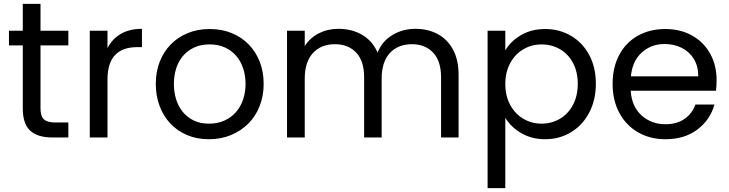

<svg xmlns="http://www.w3.org/2000/svg" viewBox="-20 -706 3743 986"><path d="M188 -473V-150Q188 -110 205 -93.5Q222 -77 264 -77H331V0H249Q173 0 135 -35Q97 -70 97 -150V-473H26V-548H97V-686H188V-548H331V-473Z M532 -459Q556 -506 600.5 -532Q645 -558 709 -558V-464H685Q532 -464 532 -298V0H441V-548H532Z M1053 9Q991 9 940.5 -12.5Q890 -34 854.5 -72Q819 -110 799.5 -162Q780 -214 780 -275Q780 -337 800 -388.5Q820 -440 856.5 -477.5Q893 -515 944 -536Q995 -557 1057 -557Q1119 -557 1170 -536Q1221 -515 1257.5 -477.5Q1294 -440 1314 -388.5Q1334 -337 1334 -275Q1334 -214 1313.5 -161.5Q1293 -109 1255.5 -71.5Q1218 -34 1166.5 -12.5Q1115 9 1053 9ZM1053 -71Q1098 -71 1133 -87Q1168 -103 1192 -130.5Q1216 -158 1228.5 -195.5Q1241 -233 1241 -275Q1241 -317 1229 -354Q1217 -391 1193.5 -418.5Q1170 -446 1135.5 -462Q1101 -478 1056 -478Q1011 -478 977 -462Q943 -446 919.5 -418.5Q896 -391 884.5 -354Q873 -317 873 -275Q873 -233 884.5 -196Q896 -159 918.5 -131.5Q941 -104 974.5 -87.5Q1008 -71 1053 -71Z M2113 -558Q2177 -558 2227 -531.5Q2277 -505 2306 -452Q2335 -399 2335 -323V0H2245V-310Q2245 -392 2204.5 -435.5Q2164 -479 2095 -479Q2024 -479 1982 -433.5Q1940 -388 1940 -302V0H1850V-310Q1850 -392 1809.5 -435.5Q1769 -479 1700 -479Q1629 -479 1587 -433.5Q1545 -388 1545 -302V0H1454V-548H1545V-469Q1572 -512 1617.5 -535Q1663 -558 1718 -558Q1787 -558 1840 -527Q1893 -496 1919 -436Q1942 -494 1995 -526Q2048 -558 2113 -558Z M2575 -447Q2602 -494 2655.5 -525.5Q2709 -557 2780 -557Q2853 -557 2912.5 -522Q2972 -487 3006 -423.5Q3040 -360 3040 -276Q3040 -193 3006 -128Q2972 -63 2912.5 -27Q2853 9 2780 9Q2710 9 2656.5 -22.5Q2603 -54 2575 -101V260H2484V-548H2575ZM2947 -276Q2947 -338 2922 -384Q2897 -430 2854.5 -454Q2812 -478 2761 -478Q2711 -478 2668.5 -453.5Q2626 -429 2600.5 -382.5Q2575 -336 2575 -275Q2575 -213 2600.5 -166.5Q2626 -120 2668.5 -95.5Q2711 -71 2761 -71Q2812 -71 2854.5 -95.5Q2897 -120 2922 -166.5Q2947 -213 2947 -276Z M3660 -295Q3660 -269 3657 -240H3219Q3224 -159 3274.5 -113.5Q3325 -68 3397 -68Q3456 -68 3495.5 -95.5Q3535 -123 3551 -169H3649Q3627 -90 3561 -40.5Q3495 9 3397 9Q3319 9 3257.5 -26Q3196 -61 3161 -125.5Q3126 -190 3126 -275Q3126 -360 3160 -424Q3194 -488 3255.5 -522.5Q3317 -557 3397 -557Q3475 -557 3535 -523Q3595 -489 3627.5 -429.5Q3660 -370 3660 -295ZM3566 -314Q3566 -366 3543 -403.5Q3520 -441 3480.5 -460.5Q3441 -480 3393 -480Q3324 -480 3275.5 -436Q3227 -392 3220 -314Z"/></svg>

Font: A Bank Premium Regular
Style: Regular
Weight: 400
Designer: Ninad Kale (Devanagari), Jonny Pinhorn (Latin), Htun Naung (Myanmar)
Foundry: Indian Type Foundry
Version: 4.004